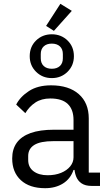

<svg xmlns="http://www.w3.org/2000/svg" viewBox="-20 -976 574 1008"><path d="M505 0H460Q428 0 408 -13.5Q388 -27 379 -51Q370 -75 370 -106V-113L401 -84H366Q350 -37 310.5 -12.5Q271 12 217 12Q135 12 89.5 -30Q44 -72 44 -144Q44 -193 68 -226.5Q92 -260 140.5 -277.5Q189 -295 264 -295H366V-346Q366 -401 336 -430Q306 -459 244 -459Q198 -459 166 -438Q134 -417 113 -382L65 -427Q86 -468 132 -498Q178 -528 248 -528Q341 -528 393.5 -482Q446 -436 446 -354V-70H505ZM366 -235H260Q192 -235 160 -215Q128 -195 128 -157V-136Q128 -98 156 -77Q184 -56 230 -56Q270 -56 300.5 -68.5Q331 -81 348.5 -102.5Q366 -124 366 -150ZM357 -919 263 -814 222 -840 297 -956ZM252 -566Q203 -566 169.5 -599Q136 -632 136 -681Q136 -731 169.5 -763.5Q203 -796 252 -796Q301 -796 334.5 -763.5Q368 -731 368 -681Q368 -632 334.5 -599Q301 -566 252 -566ZM252 -615Q279 -615 294.5 -629.5Q310 -644 310 -670V-692Q310 -718 294.5 -732.5Q279 -747 252 -747Q225 -747 209.5 -732.5Q194 -718 194 -692V-670Q194 -644 209.5 -629.5Q225 -615 252 -615Z"/></svg>

Font: IBM Plex Sans Var
Style: Regular
Weight: 400
Designer: Mike Abbink, Paul van der Laan, Pieter van Rosmalen
Foundry: Bold Monday
Version: Version 3.000